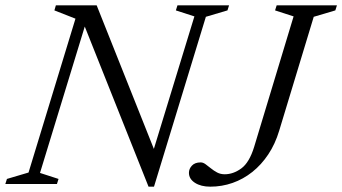

<svg xmlns="http://www.w3.org/2000/svg" viewBox="-34 -690 1284 720"><path d="M550 -114 533 -99 695 -628.5 625.5 -651 631.5 -670H825L819 -651L738 -627L543.5 10H523L271.5 -621.5L290 -610.5L116 -41.5L185.5 -19L179.5 0H-14L-8 -19L73 -43L249 -620L170 -651L175.5 -670H328.5ZM1013 -200Q998 -150 972 -111Q946 -72 912 -45Q878 -18 838 -4Q798 10 754.5 10Q719.5 10 697 -4.5Q674.5 -19 674.5 -42Q674.5 -57 685.8 -69Q697 -81 718.5 -81Q727.5 -81 736.8 -74.2Q746 -67.5 756.8 -58.8Q767.5 -50 780.2 -43.2Q793 -36.5 808.5 -36.5Q841 -36.5 871 -58.5Q901 -80.5 919 -139L1067 -628.5L997.5 -651L1003.5 -670H1229.5L1223.5 -651L1142.5 -627Z"/></svg>

Font: Newsreader Text
Style: Italic
Weight: 400
Italic angle: -17°
Designer: Hugues Gentile
Foundry: Production Type
Version: Version 1.001